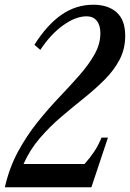

<svg xmlns="http://www.w3.org/2000/svg" viewBox="-22 -792 549 812"><path d="M-1.5 0Q17.5 -83 54.2 -150.8Q91 -218.5 136.8 -275.5Q182.5 -332.5 229 -381.2Q275.5 -430 314.8 -474.8Q354 -519.5 378.2 -562.8Q402.5 -606 402.5 -652Q402.5 -685.5 387.2 -704.2Q372 -723 344.5 -723Q298 -723 245.2 -685.2Q192.5 -647.5 148.5 -581L123.5 -602.5Q176 -686 237.2 -729Q298.5 -772 373 -772Q435 -772 471.2 -739.8Q507.5 -707.5 507.5 -641Q507.5 -585 483.8 -539.8Q460 -494.5 420.5 -455Q381 -415.5 333.2 -377.2Q285.5 -339 237 -297.8Q188.5 -256.5 146.5 -207.8Q104.5 -159 77.5 -98.5H335.5Q358.5 -124 376 -150.2Q393.5 -176.5 407.5 -210H434.5L364.5 0Z"/></svg>

Font: Libre Caslon Condensed Medium Italic
Style: Regular
Weight: 500
Italic angle: -22.583°
Designer: Pablo Impallari, Rodrigo Fuenzalida, Katja Schimmel, Ertekin Erdin
Foundry: Pablo Impallari, Rodrigo Fuenzalida
Version: Version 2.000; ttfautohint (v1.8.4.7-5d5b);gftools[0.9.33]